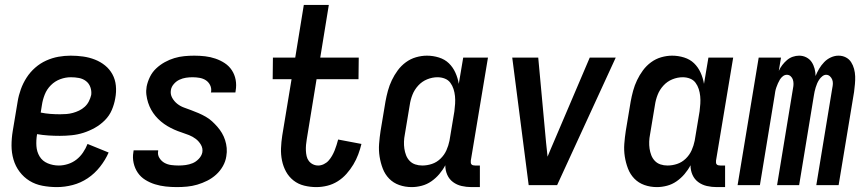

<svg xmlns="http://www.w3.org/2000/svg" viewBox="-20 -755 3540 783"><path d="M212 8Q182 8 153 2.5Q124 -3 100.5 -17.5Q77 -32 60 -54.5Q43 -77 35 -104.5Q27 -132 27 -161.5Q27 -191 32 -221L52 -341Q56 -366 65 -391Q74 -416 88.5 -438.5Q103 -461 123.5 -479Q144 -497 168.5 -508Q193 -519 218 -523.5Q243 -528 268 -528Q294 -528 319 -524.5Q344 -521 367 -512Q390 -503 408.5 -488Q427 -473 438.5 -452Q450 -431 452.5 -405.5Q455 -380 450 -354Q446 -330 436 -306.5Q426 -283 407.5 -264.5Q389 -246 366.5 -233.5Q344 -221 320.5 -213.5Q297 -206 272.5 -203.5Q248 -201 224 -201Q201 -201 177.5 -202.5Q154 -204 131 -208V-207Q127 -183 128.5 -159.5Q130 -136 141.5 -117Q153 -98 174.5 -89Q196 -80 220 -80Q238 -80 257 -86Q276 -92 291.5 -104Q307 -116 318.5 -133Q330 -150 337 -168L423 -133Q410 -103 388 -75Q366 -47 337.5 -28Q309 -9 276.5 -0.5Q244 8 212 8ZM225 -289Q238 -289 251 -290Q264 -291 277 -294.5Q290 -298 302.5 -304Q315 -310 325.5 -319.5Q336 -329 342.5 -342Q349 -355 352 -368Q354 -384 348.5 -399.5Q343 -415 330.5 -424.5Q318 -434 302 -437Q286 -440 269 -440Q247 -440 225.5 -432Q204 -424 187.5 -407.5Q171 -391 162.5 -369.5Q154 -348 151 -327L146 -296Q165 -292 185 -290.5Q205 -289 225 -289Z M701 8Q678 8 655.5 5.5Q633 3 612 -3.5Q591 -10 572.5 -21.5Q554 -33 542 -50.5Q530 -68 525 -90Q520 -112 524 -135L525 -142H625V-139Q622 -124 630 -111Q638 -98 650.5 -91Q663 -84 678 -82Q693 -80 709 -80Q723 -80 737.5 -82Q752 -84 765.5 -89.5Q779 -95 790.5 -107Q802 -119 805 -133Q808 -150 799.5 -164.5Q791 -179 778.5 -188.5Q766 -198 751 -204Q736 -210 720.5 -215Q705 -220 690.5 -226.5Q676 -233 662.5 -241Q649 -249 636.5 -259.5Q624 -270 614 -282Q604 -294 596.5 -307.5Q589 -321 584 -336.5Q579 -352 577 -368.5Q575 -385 578 -402Q582 -422 591.5 -441.5Q601 -461 617 -476Q633 -491 652 -501.5Q671 -512 691 -518Q711 -524 731.5 -526Q752 -528 772 -528Q795 -528 816.5 -525.5Q838 -523 858.5 -516Q879 -509 896.5 -497.5Q914 -486 925.5 -468.5Q937 -451 941 -429.5Q945 -408 941 -385L940 -378H840L841 -381Q843 -396 836.5 -408.5Q830 -421 819 -428Q808 -435 794 -437.5Q780 -440 765 -440Q752 -440 738.5 -438Q725 -436 712 -430Q699 -424 689 -412.5Q679 -401 677 -388Q674 -371 682 -356.5Q690 -342 702.5 -332Q715 -322 730 -316.5Q745 -311 760 -305.5Q775 -300 790 -293.5Q805 -287 819 -279Q833 -271 844.5 -260.5Q856 -250 866.5 -238Q877 -226 885 -212.5Q893 -199 898 -183.5Q903 -168 904.5 -151.5Q906 -135 903 -118Q900 -97 889 -77.5Q878 -58 861.5 -43Q845 -28 825 -18Q805 -8 784.5 -2Q764 4 743 6Q722 8 701 8Z M1270 8Q1245 8 1220.5 2Q1196 -4 1177 -19Q1158 -34 1146.5 -55Q1135 -76 1130 -100.5Q1125 -125 1126 -150.5Q1127 -176 1131 -202L1169 -432H1092L1093 -520H1184L1219 -735H1321L1286 -520H1443L1442 -432H1271L1231 -187Q1229 -176 1228 -164Q1227 -152 1227.5 -140.5Q1228 -129 1230.5 -118Q1233 -107 1239.5 -98.5Q1246 -90 1256 -85Q1266 -80 1278 -80Q1289 -80 1300.5 -85.5Q1312 -91 1320 -100Q1328 -109 1334 -119.5Q1340 -130 1344.5 -141Q1349 -152 1352.5 -163.5Q1356 -175 1359 -186L1454 -168Q1449 -147 1441 -125.5Q1433 -104 1421 -84Q1409 -64 1393 -46Q1377 -28 1357 -15.5Q1337 -3 1314.5 2.5Q1292 8 1270 8Z M1659 8Q1632 8 1608 -0.5Q1584 -9 1567 -26.5Q1550 -44 1541 -67.5Q1532 -91 1528 -116.5Q1524 -142 1526 -168.5Q1528 -195 1532 -221L1552 -341Q1556 -363 1562 -385Q1568 -407 1578 -428Q1588 -449 1602 -468Q1616 -487 1635 -501Q1654 -515 1676.5 -521.5Q1699 -528 1721 -528Q1746 -528 1770 -520.5Q1794 -513 1810.5 -497Q1827 -481 1837 -459Q1847 -437 1851 -413L1869 -520H1970L1900 -100Q1900 -96 1900 -92Q1900 -88 1902.5 -85Q1905 -82 1909 -81Q1913 -80 1918 -80H1937V8H1903Q1882 8 1862.5 3.5Q1843 -1 1827.5 -12.5Q1812 -24 1804 -42Q1796 -60 1796 -81Q1786 -62 1771.5 -45Q1757 -28 1739 -15.5Q1721 -3 1700 2.5Q1679 8 1659 8ZM1702 -80Q1722 -80 1741.5 -86.5Q1761 -93 1776.5 -108Q1792 -123 1800.5 -142Q1809 -161 1813 -181L1833 -301Q1835 -316 1836 -332Q1837 -348 1835.5 -363Q1834 -378 1829.5 -392Q1825 -406 1816.5 -417.5Q1808 -429 1794 -434.5Q1780 -440 1764 -440Q1743 -440 1722 -431.5Q1701 -423 1685.5 -406Q1670 -389 1662 -368.5Q1654 -348 1651 -327L1631 -207Q1628 -192 1627.5 -177.5Q1627 -163 1629 -149Q1631 -135 1636 -122Q1641 -109 1650.5 -99Q1660 -89 1673.5 -84.5Q1687 -80 1702 -80Z M2136 0 2069 -520H2175L2207 -173Q2209 -159 2210 -145Q2211 -131 2213 -116Q2219 -131 2225 -145Q2231 -159 2237 -173L2385 -520H2491L2252 0Z M2659 8Q2632 8 2608 -0.5Q2584 -9 2567 -26.5Q2550 -44 2541 -67.5Q2532 -91 2528 -116.5Q2524 -142 2526 -168.5Q2528 -195 2532 -221L2552 -341Q2556 -363 2562 -385Q2568 -407 2578 -428Q2588 -449 2602 -468Q2616 -487 2635 -501Q2654 -515 2676.5 -521.5Q2699 -528 2721 -528Q2746 -528 2770 -520.5Q2794 -513 2810.5 -497Q2827 -481 2837 -459Q2847 -437 2851 -413L2869 -520H2970L2900 -100Q2900 -96 2900 -92Q2900 -88 2902.5 -85Q2905 -82 2909 -81Q2913 -80 2918 -80H2937V8H2903Q2882 8 2862.5 3.5Q2843 -1 2827.5 -12.5Q2812 -24 2804 -42Q2796 -60 2796 -81Q2786 -62 2771.5 -45Q2757 -28 2739 -15.5Q2721 -3 2700 2.5Q2679 8 2659 8ZM2702 -80Q2722 -80 2741.5 -86.5Q2761 -93 2776.5 -108Q2792 -123 2800.5 -142Q2809 -161 2813 -181L2833 -301Q2835 -316 2836 -332Q2837 -348 2835.5 -363Q2834 -378 2829.5 -392Q2825 -406 2816.5 -417.5Q2808 -429 2794 -434.5Q2780 -440 2764 -440Q2743 -440 2722 -431.5Q2701 -423 2685.5 -406Q2670 -389 2662 -368.5Q2654 -348 2651 -327L2631 -207Q2628 -192 2627.5 -177.5Q2627 -163 2629 -149Q2631 -135 2636 -122Q2641 -109 2650.5 -99Q2660 -89 2673.5 -84.5Q2687 -80 2702 -80Z M2988 0 3074 -520H3165L3156 -466Q3162 -479 3170.5 -490Q3179 -501 3189.5 -510Q3200 -519 3213 -523.5Q3226 -528 3239 -528Q3255 -528 3268.5 -521Q3282 -514 3290 -502Q3298 -490 3302 -475Q3306 -460 3306 -445Q3312 -460 3320.5 -474.5Q3329 -489 3341 -501.5Q3353 -514 3368.5 -521Q3384 -528 3399 -528H3400Q3416 -528 3429.5 -521Q3443 -514 3451 -501.5Q3459 -489 3463 -474Q3467 -459 3467.5 -443.5Q3468 -428 3466.5 -412Q3465 -396 3463 -380L3400 0H3309L3374 -395Q3376 -404 3376.5 -413Q3377 -422 3374 -430Q3371 -438 3364.5 -444Q3358 -450 3349 -450Q3341 -450 3333.5 -444Q3326 -438 3321 -430.5Q3316 -423 3312.5 -415Q3309 -407 3306.5 -398.5Q3304 -390 3302 -381.5Q3300 -373 3299 -365L3239 0H3149L3214 -395Q3216 -404 3216 -413Q3216 -422 3213.5 -430Q3211 -438 3204.5 -444Q3198 -450 3189 -450Q3180 -450 3172.5 -444Q3165 -438 3160.5 -430.5Q3156 -423 3152.5 -415Q3149 -407 3146 -398.5Q3143 -390 3141.5 -381.5Q3140 -373 3139 -365L3079 0Z"/></svg>

Font: Iosevka Semibold
Style: Italic
Weight: 600
Italic angle: -9°
Monospace: yes
Designer: Belleve Invis
Foundry: Belleve Invis
Version: Version 32.5.0; ttfautohint (v1.8.4)